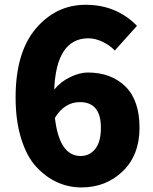

<svg xmlns="http://www.w3.org/2000/svg" viewBox="-20 -778 648 811"><path d="M320.3 -119.1Q358.4 -119.1 382.3 -148.9Q406.2 -178.7 406.2 -238.3Q406.2 -346.7 317.4 -346.7Q252.9 -346.7 211.9 -280.3Q230.5 -119.1 320.3 -119.1ZM558.6 -668.9 464.8 -564.5Q445.3 -585.9 414.1 -601.1Q382.8 -616.2 353.5 -616.2Q217.8 -616.2 209 -399.4Q235.4 -432.6 275.9 -452.1Q316.4 -471.7 350.6 -471.7Q449.2 -471.7 509.3 -413.1Q569.3 -354.5 569.3 -238.3Q569.3 -123 498.5 -54.7Q427.7 13.7 324.2 13.7Q269.5 13.7 221.2 -8.3Q172.9 -30.3 132.8 -73.7Q92.8 -117.2 69.3 -192.9Q45.9 -268.6 45.9 -366.2Q45.9 -556.6 131.3 -657.2Q216.8 -757.8 341.8 -757.8Q471.7 -757.8 558.6 -668.9Z"/></svg>

Font: Gen Shin Gothic Heavy
Style: Bold
Weight: 900
Designer: [Source Han Sans]
Ryoko NISHIZUKA  (kana & ideographs); Paul D. Hunt (Latin, Greek & Cyrillic); Wenlong ZHANG  (bopomofo
Version: Version 1.002.20150607